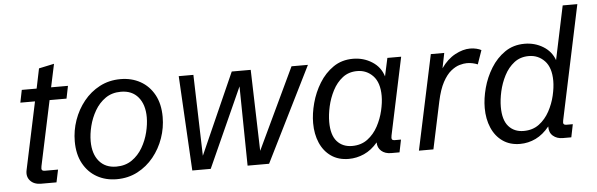

<svg xmlns="http://www.w3.org/2000/svg" viewBox="-48 -892 3306 1064"><g transform="rotate(-5 1605.0 -360.0)"><path d="M143.1 0Q103.5 0 82.5 -23.4Q61.5 -46.9 69.3 -82.5L148.9 -457.5H67.4L81.5 -527.3H164.1L187 -637.7L272 -655.8L244.6 -527.3H338.4L324.2 -457.5H230L153.3 -96.7Q149.9 -81.5 153.8 -75.7Q157.7 -69.8 170.9 -69.8H243.2L228.5 0Z M563 11.7Q502 11.7 453.6 -15.4Q405.3 -42.5 377.2 -93.8Q349.1 -145 349.1 -217.3Q349.1 -277.3 369.1 -334.7Q389.2 -392.1 426.3 -438.2Q463.4 -484.4 515.4 -511.7Q567.4 -539.1 631.3 -539.1Q692.9 -539.1 741.5 -512Q790 -484.9 818.1 -433.8Q846.2 -382.8 846.2 -310.1Q846.2 -250 826.2 -192.6Q806.2 -135.3 768.8 -89.1Q731.4 -43 679.2 -15.6Q627 11.7 563 11.7ZM566.9 -58.1Q617.2 -58.1 653.6 -83.3Q689.9 -108.4 713.1 -148.2Q736.3 -188 747.3 -232.7Q758.3 -277.3 758.3 -315.9Q758.3 -386.2 723.9 -427.7Q689.5 -469.2 627.4 -469.2Q577.6 -469.2 541.5 -444.1Q505.4 -418.9 482.2 -378.9Q459 -338.9 448 -294.4Q437 -250 437 -210.9Q437 -140.1 471.4 -99.1Q505.9 -58.1 566.9 -58.1Z M983.9 0 954.6 -527.3H1036.1L1049.3 -76.2L1249.5 -527.3H1355L1368.2 -75.7L1582 -527.3H1673.3L1411.1 0H1291.5L1285.2 -441.4L1086.4 0Z M1854 11.7Q1796.4 11.7 1756.1 -16.4Q1715.8 -44.4 1694.8 -93Q1673.8 -141.6 1673.8 -203.1Q1673.8 -255.4 1689.5 -313.7Q1705.1 -372.1 1736.6 -423.3Q1768.1 -474.6 1814.9 -506.8Q1861.8 -539.1 1924.3 -539.1Q1982.9 -539.1 2030.3 -509Q2077.6 -479 2093.3 -426.3L2115.2 -527.3H2191.9L2100.6 -96.7Q2097.7 -82.5 2100.6 -76.2Q2103.5 -69.8 2118.2 -69.8H2150.9L2136.7 0H2090.3Q2056.2 0 2035.6 -18.3Q2015.1 -36.6 2015.1 -65.9Q1981 -25.4 1939.5 -6.8Q1897.9 11.7 1854 11.7ZM1878.9 -58.1Q1928.7 -58.1 1964.4 -84.7Q2000 -111.3 2022.2 -152.6Q2044.4 -193.8 2054.9 -238.8Q2065.4 -283.7 2065.4 -320.3Q2065.4 -394.5 2029.8 -431.9Q1994.1 -469.2 1941.9 -469.2Q1894.5 -469.2 1860.6 -442.9Q1826.7 -416.5 1805.2 -375Q1783.7 -333.5 1773.4 -287.4Q1763.2 -241.2 1763.2 -201.7Q1763.2 -128.9 1794.4 -93.5Q1825.7 -58.1 1878.9 -58.1Z M2244.6 0 2356.9 -527.3H2431.6L2414.6 -443.4Q2448.7 -492.2 2492.4 -515.6Q2536.1 -539.1 2576.2 -539.1Q2594.7 -539.1 2611.6 -534.9Q2628.4 -530.8 2638.2 -524.9L2611.3 -447.8Q2599.1 -453.1 2583.7 -456.5Q2568.4 -460 2551.3 -460Q2533.7 -460 2510.5 -453.4Q2487.3 -446.8 2462.6 -427Q2438 -407.2 2416.5 -367.7Q2395 -328.1 2380.9 -262.2L2325.2 0Z M2806.6 11.7Q2750.5 11.7 2710.4 -16.4Q2670.4 -44.4 2649.4 -93.3Q2628.4 -142.1 2628.4 -203.6Q2628.4 -255.9 2644 -314.2Q2659.7 -372.6 2691.2 -423.6Q2722.7 -474.6 2769.5 -506.8Q2816.4 -539.1 2878.9 -539.1Q2935.5 -539.1 2981.7 -511Q3027.8 -482.9 3045.4 -433.6L3108.4 -732.4H3189.9L3055.7 -98.1Q3052.2 -83 3056.2 -77.4Q3060.1 -71.8 3073.2 -71.8H3106.9L3092.3 0H3044.9Q3012.2 0 2990.7 -18.6Q2969.2 -37.1 2970.2 -71.3Q2935.5 -28.3 2894 -8.3Q2852.5 11.7 2806.6 11.7ZM2833 -58.1Q2883.3 -58.1 2918.7 -84.7Q2954.1 -111.3 2976.6 -152.6Q2999 -193.8 3009.5 -238.8Q3020 -283.7 3020 -320.3Q3020 -394.5 2984.4 -431.9Q2948.7 -469.2 2896.5 -469.2Q2849.1 -469.2 2815.2 -442.9Q2781.2 -416.5 2759.8 -375Q2738.3 -333.5 2728 -287.4Q2717.8 -241.2 2717.8 -201.7Q2717.8 -128.9 2749 -93.5Q2780.3 -58.1 2833 -58.1Z"/></g></svg>

Font: Schibsted Grotesk
Style: Italic
Weight: 400
Italic angle: -12°
Designer: Bakken & Baeck AS, Henrik Kongsvoll
Foundry: Schibsted ASA
Version: Version 1.100; ttfautohint (v1.8.4.7-5d5b);gftools[0.9.25]